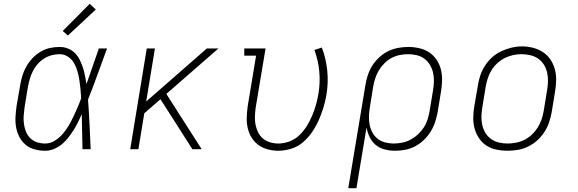

<svg xmlns="http://www.w3.org/2000/svg" viewBox="-20 -785 3040 1010"><path d="M218 8Q190 8 163 1Q136 -6 115.5 -23Q95 -40 82.5 -63.5Q70 -87 65 -114Q60 -141 61.5 -169Q63 -197 67 -226L86 -336Q90 -361 97.5 -386Q105 -411 118.5 -435Q132 -459 151 -479Q170 -499 193.5 -513Q217 -527 242.5 -532.5Q268 -538 294 -538Q317 -538 338 -529.5Q359 -521 374 -506Q389 -491 399 -471Q409 -451 416 -430Q423 -409 427 -387Q431 -365 435 -343Q451 -390 467.5 -436.5Q484 -483 500 -530H543Q518 -463 494 -395.5Q470 -328 443 -261Q448 -196 451 -130.5Q454 -65 457 0H414Q413 -46 412 -92Q411 -138 410 -184Q400 -162 389.5 -140.5Q379 -119 366 -99Q353 -79 338 -59.5Q323 -40 304 -25Q285 -10 263 -1Q241 8 218 8ZM218 -30Q244 -30 267.5 -44.5Q291 -59 309 -79.5Q327 -100 340.5 -123Q354 -146 365.5 -170Q377 -194 387.5 -218.5Q398 -243 407 -268Q406 -292 403.5 -316Q401 -340 397.5 -363.5Q394 -387 387.5 -410Q381 -433 369.5 -453Q358 -473 338 -486.5Q318 -500 294 -500Q273 -500 252 -494.5Q231 -489 212 -477Q193 -465 178 -448Q163 -431 153 -411Q143 -391 137 -370.5Q131 -350 127 -329L109 -219Q106 -197 104.5 -175Q103 -153 106 -132Q109 -111 117 -91.5Q125 -72 140 -57.5Q155 -43 175.5 -36.5Q196 -30 218 -30ZM337 -598 310 -622 452 -765 484 -735Z M665 0 752 -530H795L749 -251L1068 -530H1129L855 -291L1041 0H992L885 -168L824 -263L739 -189L708 0Z M1443 8Q1415 8 1387.5 0.5Q1360 -7 1338.5 -23Q1317 -39 1303 -62Q1289 -85 1283 -112Q1277 -139 1278 -168Q1279 -197 1283 -226L1327 -492H1265V-530H1377L1325 -219Q1322 -197 1321 -174Q1320 -151 1324 -130Q1328 -109 1337.5 -89.5Q1347 -70 1363 -56.5Q1379 -43 1400.5 -36.5Q1422 -30 1444 -30Q1473 -30 1502.5 -41Q1532 -52 1554.5 -73.5Q1577 -95 1593.5 -121.5Q1610 -148 1622 -176.5Q1634 -205 1642 -233.5Q1650 -262 1655 -291Q1665 -351 1659.5 -409.5Q1654 -468 1634 -522L1673 -535Q1695 -477 1701.5 -413.5Q1708 -350 1697 -285Q1691 -251 1681 -218Q1671 -185 1656.5 -152.5Q1642 -120 1621.5 -90Q1601 -60 1573.5 -36.5Q1546 -13 1511.5 -2.5Q1477 8 1443 8Z M1812 205 1902 -336Q1906 -362 1914.5 -388.5Q1923 -415 1938 -439Q1953 -463 1974.5 -483Q1996 -503 2021.5 -515.5Q2047 -528 2074 -533Q2101 -538 2128 -538Q2157 -538 2185.5 -531.5Q2214 -525 2237 -510Q2260 -495 2276 -471.5Q2292 -448 2299 -420.5Q2306 -393 2305.5 -363.5Q2305 -334 2300 -304L2282 -194Q2277 -168 2268.5 -142Q2260 -116 2245 -92Q2230 -68 2209 -48Q2188 -28 2163 -15Q2138 -2 2111.5 3Q2085 8 2058 8Q2030 8 2003 1Q1976 -6 1956 -23Q1936 -40 1924.5 -64Q1913 -88 1908 -114L1855 205ZM2050 -30Q2073 -30 2095.5 -34.5Q2118 -39 2139 -50Q2160 -61 2178 -77.5Q2196 -94 2209 -114Q2222 -134 2229 -156Q2236 -178 2240 -201L2258 -311Q2262 -334 2262.5 -357.5Q2263 -381 2258 -403Q2253 -425 2241.5 -444Q2230 -463 2212.5 -476Q2195 -489 2172.5 -494.5Q2150 -500 2127 -500Q2105 -500 2082.5 -495.5Q2060 -491 2039.5 -480Q2019 -469 2002 -452Q1985 -435 1973 -415Q1961 -395 1954 -373Q1947 -351 1943 -329L1926 -223Q1922 -200 1921 -176.5Q1920 -153 1924 -131Q1928 -109 1938.5 -89Q1949 -69 1966 -55.5Q1983 -42 2005 -36Q2027 -30 2050 -30Z M2648 8Q2619 8 2590.5 2Q2562 -4 2538.5 -19.5Q2515 -35 2499.5 -58.5Q2484 -82 2476.5 -109Q2469 -136 2469.5 -166Q2470 -196 2475 -226L2494 -336Q2498 -363 2507 -389.5Q2516 -416 2532 -440.5Q2548 -465 2570 -484.5Q2592 -504 2618 -516Q2644 -528 2671.5 -534.5Q2699 -541 2727 -541Q2756 -541 2784.5 -533.5Q2813 -526 2836.5 -510.5Q2860 -495 2875.5 -472Q2891 -449 2898.5 -421.5Q2906 -394 2905.5 -364Q2905 -334 2900 -304L2882 -194Q2877 -167 2868 -140.5Q2859 -114 2843 -89.5Q2827 -65 2805 -45.5Q2783 -26 2757 -13.5Q2731 -1 2703 3.5Q2675 8 2648 8ZM2649 -30Q2672 -30 2695 -34.5Q2718 -39 2739 -49.5Q2760 -60 2778 -77Q2796 -94 2808.5 -114Q2821 -134 2828.5 -156Q2836 -178 2840 -201L2858 -311Q2862 -334 2862.5 -358Q2863 -382 2858 -404Q2853 -426 2841 -445Q2829 -464 2811 -476.5Q2793 -489 2770 -494.5Q2747 -500 2723 -500Q2701 -500 2678.5 -495Q2656 -490 2635 -479.5Q2614 -469 2596 -452.5Q2578 -436 2565.5 -415.5Q2553 -395 2546 -373.5Q2539 -352 2535 -329L2517 -219Q2513 -196 2512.5 -172.5Q2512 -149 2517 -127Q2522 -105 2533.5 -86Q2545 -67 2563 -54Q2581 -41 2603.5 -35.5Q2626 -30 2649 -30Z"/></svg>

Font: Iosevka Slab XLtEx
Style: Italic
Weight: 200
Width: 7
Italic angle: -9°
Monospace: yes
Designer: Belleve Invis
Foundry: Belleve Invis
Version: Version 11.1.0; ttfautohint (v1.8.3)